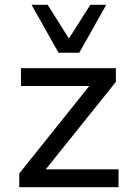

<svg xmlns="http://www.w3.org/2000/svg" viewBox="-20 -777 559 797"><path d="M60 0V-57L373 -448L378 -420H67V-494H461V-437L145 -43L140 -74H472V0ZM223 -558 111 -757H178L266 -617L355 -757H421L309 -558Z"/></svg>

Font: Nunito Sans 8pt
Style: Regular
Weight: 400
Version: Version 3.101;gftools[0.9.27]